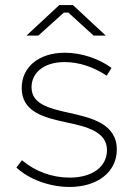

<svg xmlns="http://www.w3.org/2000/svg" viewBox="-20 -735 529 761"><path d="M399 -594 269 -715H215L85 -594H132L233 -685H251L351 -594ZM256 6C367 6 443 -54 443 -142C443 -244 344 -268 253 -288C176 -305 105 -322 105 -389C105 -449 157 -489 236 -489C293 -489 350 -470 403 -435L422 -466C371 -503 302 -526 237 -526C135 -526 66 -470 66 -386C66 -291 155 -269 243 -250C324 -233 404 -213 404 -140C404 -74 346 -31 256 -31C186 -31 119 -56 67 -100L45 -71C95 -24 177 6 256 6Z"/></svg>

Font: Fixel Text ExtraLight
Style: Regular
Weight: 200
Width: 4
Designer: AlfaBravo + MacPaw
Foundry: Kyrylo Tkachov, Marchela Mozhyna, Serhii Makarenko, Maria Weinstein, Zakhar Kryvoshyya
Version: Version 1.211